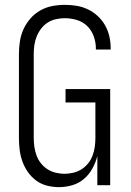

<svg xmlns="http://www.w3.org/2000/svg" viewBox="-20 -763 540 791"><path d="M223 8Q199 8 174.5 2Q150 -4 130 -18.5Q110 -33 95.5 -53.5Q81 -74 72.5 -97.5Q64 -121 61 -145.5Q58 -170 58 -195V-540Q58 -566 62 -592.5Q66 -619 77 -643Q88 -667 105.5 -687Q123 -707 146 -720Q169 -733 195 -738Q221 -743 247 -743Q272 -743 296 -739Q320 -735 342 -724.5Q364 -714 382.5 -697Q401 -680 413 -658.5Q425 -637 430.5 -613Q436 -589 436 -564V-559H375V-563Q375 -588 366.5 -612.5Q358 -637 340 -655Q322 -673 297 -680.5Q272 -688 247 -688Q229 -688 210.5 -684Q192 -680 176.5 -670Q161 -660 149.5 -645Q138 -630 131 -612.5Q124 -595 121.5 -577Q119 -559 119 -540V-195Q119 -177 121.5 -158.5Q124 -140 130.5 -122.5Q137 -105 148.5 -90.5Q160 -76 175.5 -66Q191 -56 209.5 -51.5Q228 -47 246 -47Q264 -47 282.5 -51.5Q301 -56 316.5 -66Q332 -76 343.5 -90.5Q355 -105 361.5 -122.5Q368 -140 370.5 -158Q373 -176 373 -195V-341H250V-396H434V0H381V-120Q374 -93 360.5 -68.5Q347 -44 326 -26Q305 -8 278 0Q251 8 223 8Z"/></svg>

Font: Iosevka Term Curly Light
Style: Regular
Weight: 300
Designer: Belleve Invis
Foundry: Belleve Invis
Version: Version 32.3.0